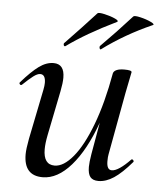

<svg xmlns="http://www.w3.org/2000/svg" viewBox="-47 -628 570 683"><g transform="rotate(5 238.0 -287.0)"><path d="M167 -297 135 -138Q129 -108 129 -87Q129 -32 169 -32Q201 -32 235 -73Q269 -114 298.5 -192Q328 -270 347 -377Q349 -385 359 -389.5Q369 -394 387 -394Q413 -394 413 -387L409 -367Q400 -324 398 -312L357 -89Q355 -80 355 -64Q355 -33 373 -33Q385 -33 402 -44.5Q419 -56 439 -77Q440 -78 442 -78Q445 -78 447 -74.5Q449 -71 447 -69Q412 -28 384 -9.5Q356 9 329 9Q309 9 300 -2Q291 -13 291 -38Q291 -54 296 -84L316 -198Q280 -98 231.5 -42.5Q183 13 130 13Q63 13 63 -63Q63 -82 70 -119L106 -297Q109 -312 109 -322Q109 -352 90 -352Q80 -352 65.5 -341Q51 -330 29 -309Q27 -307 25 -307Q22 -307 20 -310.5Q18 -314 21 -317Q56 -357 82 -376Q108 -395 134 -395Q173 -395 173 -346Q173 -327 167 -297ZM166 -470Q224 -530 274 -585Q278 -589 300 -584Q322 -579 338 -571.5Q354 -564 345 -560Q240 -509 171 -459L169 -458Q165 -458 164 -463Q163 -468 166 -470ZM293 -470Q348 -525 402 -585Q406 -589 427.5 -584Q449 -579 465.5 -571Q482 -563 473 -560Q378 -518 298 -459L296 -458Q293 -458 292 -463Q291 -468 293 -470Z"/></g></svg>

Font: CormorantInfant-MediumItalic
Style: Italic
Weight: 500
Italic angle: -10°
Designer: Christian Thalmann (Catharsis Fonts)
Foundry: Catharsis Fonts
Version: Version 3.303